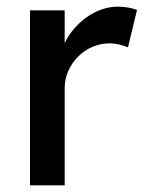

<svg xmlns="http://www.w3.org/2000/svg" viewBox="-20 -556 439 576"><path d="M70 0V-525H174V-360L164 -400Q175 -438 201.5 -469Q228 -500 262.5 -518Q297 -536 334 -536Q351 -536 366.5 -533Q382 -530 391 -526L364 -414Q352 -419 337.5 -422.5Q323 -426 309 -426Q282 -426 257.5 -415.5Q233 -405 214.5 -386.5Q196 -368 185 -343.5Q174 -319 174 -290V0Z"/></svg>

Font: Our Lexend
Style: Regular
Weight: 400
Designer: Bonnie Shaver-Troup, Thomas Jockin
Foundry: Lexend
Version: Version 1.007